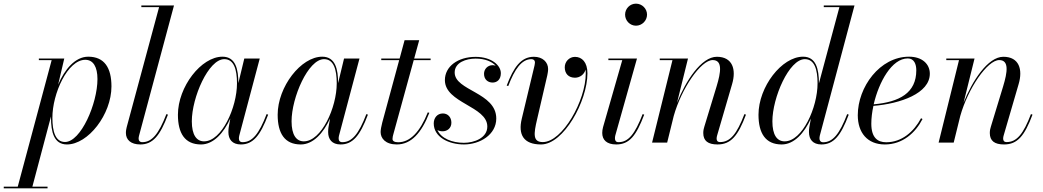

<svg xmlns="http://www.w3.org/2000/svg" viewBox="-118 -780 5704 1050"><path d="M161 -135.5C161 -60.5 176 10 248 10C364 10 491.5 -154.5 491.5 -307.5C491.5 -409 453 -470 364.5 -470C293.5 -470 235.5 -401 200 -317L233.5 -460H94.5V-451H164.5L-21 241H-97.5V250H142V241H59L161 -143.5C161 -141 161 -138 161 -135.5ZM168.5 -136C168.5 -268 251.5 -453 348.5 -453C392 -453 415 -414 415 -347.5C415 -213.5 324 -3.5 237.5 -3.5C185.5 -3.5 168.5 -60 168.5 -136Z M800.5 -153 792 -156C750 -47 712.5 -2.5 660.5 -2.5C646 -2.5 640 -11 640 -22.5C640 -26.5 641 -33 642.5 -38.5L833.5 -750H655V-741H752L575 -85C573 -76 570.5 -66.5 570.5 -53C570.5 -15.5 597.5 10 649.5 10C717.5 10 757.5 -38 800.5 -153Z M1348.5 -153 1340 -156C1298.5 -47 1261 -2.5 1209 -2.5C1194 -2.5 1188.5 -11 1188.5 -22.5C1188.5 -27 1189 -33 1190.5 -38.5L1302.5 -460H1218L1185.5 -325.5C1185.5 -399.5 1171.5 -470 1098.5 -470C982.5 -470 855 -305.5 855 -152.5C855 -51 893 10 981.5 10C1049.5 10 1105.5 -53 1141.5 -132L1133 -85C1132 -78 1131 -69 1131 -58C1131 -18 1152 10 1199 10C1265.5 10 1305.5 -38 1348.5 -153ZM1178 -324C1178 -192 1094.5 -7 998 -7C957 -7 931 -42 931 -116.5C931 -246.5 1022 -456.5 1108.5 -456.5C1161.5 -456.5 1178 -400 1178 -324Z M1894 -153 1885.5 -156C1844 -47 1806.5 -2.5 1754.5 -2.5C1739.5 -2.5 1734 -11 1734 -22.5C1734 -27 1734.5 -33 1736 -38.5L1848 -460H1763.5L1731 -325.5C1731 -399.5 1717 -470 1644 -470C1528 -470 1400.5 -305.5 1400.5 -152.5C1400.5 -51 1438.5 10 1527 10C1595 10 1651 -53 1687 -132L1678.5 -85C1677.5 -78 1676.5 -69 1676.5 -58C1676.5 -18 1697.5 10 1744.5 10C1811 10 1851 -38 1894 -153ZM1723.5 -324C1723.5 -192 1640 -7 1543.5 -7C1502.5 -7 1476.5 -42 1476.5 -116.5C1476.5 -246.5 1567.5 -456.5 1654 -456.5C1707 -456.5 1723.5 -400 1723.5 -324Z M2230 -163 2221.5 -165.5C2179.5 -60 2125.5 -2 2059.5 -2C2039 -2 2028.5 -9 2028.5 -20C2028.5 -29 2031 -38.5 2033 -45.5L2144.5 -451H2237V-460H2147L2174.5 -560H2094.5L2067.5 -460H1967V-451H2065L1972.5 -110C1967 -90 1963.5 -68.5 1963.5 -58C1963.5 -23.5 1990 10 2052 10C2130.5 10 2187 -53 2230 -163Z M2596 -132C2596 -275 2368.5 -283.5 2368.5 -383.5C2368.5 -439 2432 -459.5 2483 -459.5C2535 -459.5 2572.5 -443 2593 -420.5C2587.5 -422.5 2582 -423.5 2576 -423.5C2548.5 -423.5 2529 -402 2529 -376.5C2529 -344 2551.5 -328.5 2576 -328.5C2599.5 -328.5 2621 -344 2621 -380C2621 -422 2571 -469 2483 -469C2385 -469 2315 -416 2315 -342C2315 -216 2547 -199.5 2547 -88C2547 -25 2474.5 1 2419 1C2354.5 1 2294.5 -23 2274 -69C2282 -64 2292 -62 2302.5 -62C2327.5 -62 2350.5 -78.5 2350.5 -109C2350.5 -138.5 2331.5 -159.5 2304 -159.5C2272.5 -159.5 2254 -134.5 2254 -105C2254 -30.5 2335.5 10 2419.5 10C2506 10 2596 -43 2596 -132Z M2819 -126.5 2875 -368C2876 -375 2879.5 -388 2879.5 -402.5C2879.5 -440.5 2849 -469.5 2802 -469.5C2731 -469.5 2691 -412 2653 -312L2661.5 -309.5C2696.5 -402 2735 -456.5 2788 -456.5C2800.5 -456.5 2807.5 -449.5 2807.5 -439C2807.5 -434 2806 -427 2805 -421L2735.5 -131C2714.5 -44.5 2744.5 10 2841 10C2964 10 3094.5 -226.5 3094.5 -379C3094.5 -440 3064.5 -469 3026.5 -469C2994.5 -469 2970.5 -442.5 2970.5 -412C2970.5 -377 2991.5 -355 3026.5 -355C3054 -355 3078 -374 3084 -399.5C3085 -393.5 3085.5 -386.5 3085.5 -379C3085.5 -229.5 2957.5 -3 2850.5 -3C2795 -3 2800.5 -48 2819 -126.5Z M3300.5 -700C3300.5 -667 3327 -639.5 3360 -639.5C3393 -639.5 3420.5 -667 3420.5 -700C3420.5 -733 3393 -760 3360 -760C3327 -760 3300.5 -733 3300.5 -700ZM3405 -153 3396.5 -156C3354 -46.5 3318.5 -2.5 3264.5 -2.5C3249.5 -2.5 3245 -12 3245 -23.5C3245 -28 3245.5 -34 3247 -39.5L3365.5 -460H3209V-451H3285L3180 -85C3177 -74 3175.5 -63 3175.5 -53C3175.5 -15 3200 10 3252 10C3324 10 3361.5 -38 3405 -153Z M3559.5 -451 3448 0H3530.5L3566.5 -146C3608.5 -295.5 3714.5 -451.5 3779.5 -451.5C3834.5 -451.5 3824.5 -385.5 3801 -308L3734 -88C3731 -79 3728 -67 3728 -52.5C3728 -9.5 3754 10 3806 10C3879.5 10 3918.5 -38 3961.5 -153L3953 -156C3911.5 -47 3875 -3 3820 -3C3805.5 -3 3801 -11.5 3801 -22C3801 -27 3802 -34 3804 -40L3885.5 -319.5C3909.5 -400 3888.5 -469.5 3802 -469.5C3717.5 -469.5 3631.5 -337 3584.5 -218L3644.5 -460H3490V-451Z M4360.5 -324.5C4360.5 -402.5 4345 -470 4273.5 -470C4157.5 -470 4030 -305.5 4030 -152.5C4030 -51 4068.5 10 4157 10C4225 10 4280.5 -52.5 4316.5 -131.5L4308 -85C4306 -74.5 4306 -63 4306 -58C4306 -18 4327 10 4374 10C4441 10 4480.5 -38 4523.5 -153L4515 -156C4473.5 -47 4436 -2 4384 -2C4368.5 -2 4363.5 -12.5 4363.5 -23C4363.5 -27.5 4364 -33 4365.5 -39L4555 -750H4387V-741H4472.5L4360.5 -324ZM4353 -324C4353 -192 4270 -7 4173 -7C4131 -7 4106 -42.5 4106 -116.5C4106 -245.5 4197 -456.5 4283.5 -456.5C4336.5 -456.5 4353 -400 4353 -324Z M4647 -103.5C4647 -133.5 4651 -167 4658.5 -201C4807 -213 4967 -269.5 4967 -377C4967 -429.5 4925.5 -470 4853.5 -470C4693 -470 4573 -303.5 4573 -150C4573 -55 4625 10 4721 10C4817.5 10 4888 -53 4927 -129L4919 -133.5C4879.5 -59.5 4813.5 -2 4728.5 -2C4682 -2 4647 -26.5 4647 -103.5ZM4846.5 -460.5C4881.5 -460.5 4893 -428.5 4893 -395.5C4893 -272 4801.5 -222 4660 -209.5C4688.5 -332 4759 -460.5 4846.5 -460.5Z M5126.5 -451 5015 0H5097.5L5133.5 -146C5175.5 -295.5 5281.5 -451.5 5346.5 -451.5C5401.5 -451.5 5391.5 -385.5 5368 -308L5301 -88C5298 -79 5295 -67 5295 -52.5C5295 -9.5 5321 10 5373 10C5446.5 10 5485.5 -38 5528.5 -153L5520 -156C5478.5 -47 5442 -3 5387 -3C5372.5 -3 5368 -11.5 5368 -22C5368 -27 5369 -34 5371 -40L5452.5 -319.5C5476.5 -400 5455.5 -469.5 5369 -469.5C5284.5 -469.5 5198.5 -337 5151.5 -218L5211.5 -460H5057V-451Z"/></svg>

Font: Bodoni* 24pt
Style: Italic
Weight: 400
Italic angle: -13°
Version: Version 2.3